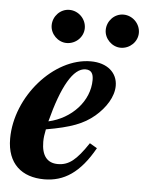

<svg xmlns="http://www.w3.org/2000/svg" viewBox="-50 -696 570 750"><g transform="rotate(5 235.0 -321.0)"><path d="M317 -143C271 -74 242 -51 199 -51C157 -51 135 -79 135 -133C135 -149 137 -162 141 -182C238 -199 286 -217 329 -253C369 -287 398 -332 398 -375C398 -426 358 -462 293 -462C148 -462 5 -299 5 -134C5 -35 64 13 151 13C228 13 290 -26 346 -126ZM306 -390C306 -307 238 -234 148 -214C184 -353 227 -429 275 -429C299 -429 306 -413 306 -390ZM470 -589C470 -625 440 -655 404 -655C369 -655 340 -625 340 -589C340 -555 370 -525 404 -525C440 -525 470 -554 470 -589ZM258 -589C258 -625 228 -655 192 -655C157 -655 128 -625 128 -589C128 -555 158 -525 192 -525C228 -525 258 -554 258 -589Z"/></g></svg>

Font: STIXGeneral
Style: Bold Italic
Weight: 700
Italic angle: -16.33°
Designer: MicroPress Inc., with final additions and corrections provided by Coen Hoffman, Elsevier (retired)
Version: Version 1.1.0